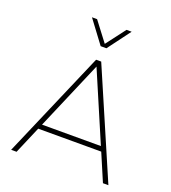

<svg xmlns="http://www.w3.org/2000/svg" viewBox="-158 -1011 1007 1128"><g transform="rotate(20 346.0 -447.0)"><path d="M42 0 330 -668H362L650 0H616L543 -171H149L76 0ZM162 -201H530L346 -631ZM328 -752 222 -894H254L346 -773L438 -894H470L364 -752Z"/></g></svg>

Font: Gantari Thin
Style: Regular
Weight: 250
Designer: Anugrah Pasau
Foundry: Lafontype
Version: Version 1.000